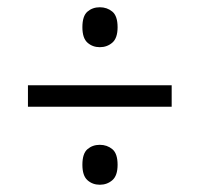

<svg xmlns="http://www.w3.org/2000/svg" viewBox="-20 -622 550 529"><path d="M255 -492Q235 -492 221 -504.5Q207 -517 207 -547Q207 -578 221 -590Q235 -602 255 -602Q275 -602 289.5 -590Q304 -578 304 -547Q304 -517 289.5 -504.5Q275 -492 255 -492ZM57 -328V-387H453V-328ZM255 -113Q235 -113 221 -125.5Q207 -138 207 -168Q207 -199 221 -211Q235 -223 255 -223Q275 -223 289.5 -211Q304 -199 304 -168Q304 -138 289.5 -125.5Q275 -113 255 -113Z"/></svg>

Font: Noto Serif Myanmar SemiCondensed
Style: Regular
Weight: 400
Width: 4
Designer: Ben Mitchell and the Monotype Design Team
Foundry: Monotype Imaging Inc.
Version: Version 2.106; ttfautohint (v1.8.4.7-5d5b)